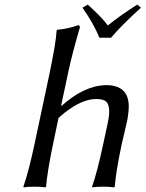

<svg xmlns="http://www.w3.org/2000/svg" viewBox="-20 -807 629 830"><path d="M409.7 -644Q384.3 -706.1 336.4 -773.9L359.4 -787.1Q418.9 -733.9 446.3 -696.8Q493.2 -735.8 573.2 -787.1L589.4 -773.9Q505.9 -698.2 460 -644ZM244.6 -352.1 246.1 -349.1Q343.3 -437 438.5 -439Q533.7 -439 536.6 -351.6Q537.1 -321.3 528.8 -280.8Q525.4 -264.6 517.1 -230.5Q508.8 -195.8 505.4 -180.2Q481 -64 476.1 0L473.1 2.9Q455.6 0 426.8 0Q397.9 0 379.4 2.9L377.9 0Q399.9 -61.5 425.3 -180.2L446.3 -277.8Q462.9 -356.9 432.1 -372.6Q418.5 -378.9 395.5 -378.9Q335 -378.9 260.3 -320.3Q246.1 -309.1 232.9 -296.9L208.5 -180.2Q185.1 -68.4 179.2 0L176.3 2.9Q158.7 0 129.9 0Q101.1 0 82.5 2.9L81.1 0Q104 -65.9 128.4 -180.2L192.4 -481Q222.7 -625 224.6 -674.8L227.1 -678.2Q273.4 -682.1 318.4 -698.2Q326.2 -696.3 325.2 -688Q291.5 -572.3 276.4 -501Z"/></svg>

Font: Linux Biolinum Slanted O
Style: Slanted
Weight: 400
Designer: Philipp H. Poll
Foundry: Philipp H. Poll
Version: Version 1.0.4